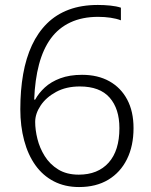

<svg xmlns="http://www.w3.org/2000/svg" viewBox="-20 -745 611 775"><path d="M62 -304Q62 -381 73.5 -446Q85 -511 109 -562.5Q133 -614 170 -650.5Q207 -687 258 -706Q309 -725 375 -725Q400 -725 425 -722.5Q450 -720 468 -714V-663Q450 -670 426 -673.5Q402 -677 376 -677Q312 -677 264 -654.5Q216 -632 185 -589.5Q154 -547 137.5 -485Q121 -423 118 -343H122Q136 -369 161 -392Q186 -415 223.5 -429Q261 -443 311 -443Q375 -443 421.5 -417Q468 -391 493.5 -343Q519 -295 519 -228Q519 -156 492.5 -102.5Q466 -49 417 -19.5Q368 10 299 10Q242 10 197.5 -13Q153 -36 123 -78Q93 -120 77.5 -178Q62 -236 62 -304ZM298 -40Q375 -40 418.5 -88.5Q462 -137 462 -228Q462 -306 422.5 -351Q383 -396 302 -396Q247 -396 206.5 -374Q166 -352 144 -319Q122 -286 122 -253Q122 -221 131 -184.5Q140 -148 160.5 -115Q181 -82 215 -61Q249 -40 298 -40Z"/></svg>

Font: Noto Sans Armenian Light
Style: Regular
Weight: 300
Designer: Monotype Design Team
Foundry: Monotype Imaging Inc.
Version: Version 2.007